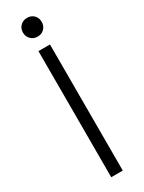

<svg xmlns="http://www.w3.org/2000/svg" viewBox="-228 -894 692 923"><g transform="rotate(-30 118.0 -433.0)"><path d="M86 0V-700H150V0ZM66 -814Q66 -837 81 -851.5Q96 -866 118 -866Q141 -866 155.5 -851.5Q170 -837 170 -814Q170 -792 155.5 -777Q141 -762 118 -762Q96 -762 81 -777Q66 -792 66 -814Z"/></g></svg>

Font: Space 7353
Style: Regular
Weight: 400
Designer: Christine Claussen + Ruben Lyon  (Space 7353)
Version: Version 1.000;FEAKit 1.0